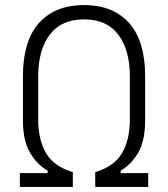

<svg xmlns="http://www.w3.org/2000/svg" viewBox="-20 -734 660 754"><path d="M58 0V-54H167V-64Q125 -88 97.5 -135Q70 -182 70 -262V-436Q70 -500 84.5 -551.5Q99 -603 129 -639Q159 -675 204 -694.5Q249 -714 310 -714Q371 -714 416 -694.5Q461 -675 491 -639Q521 -603 535.5 -551.5Q550 -500 550 -436V-262Q550 -182 523 -135Q496 -88 454 -64V-54H562V0H354V-58Q430 -81 460 -134Q490 -187 490 -264V-434Q490 -538 444.5 -598Q399 -658 310 -658Q221 -658 175.5 -598Q130 -538 130 -434V-264Q130 -187 160 -134Q190 -81 266 -58V0Z"/></svg>

Font: Space Grotesk Light
Style: Regular
Weight: 300
Designer: Florian Karsten
Foundry: Florian Karsten
Version: Version 2.000